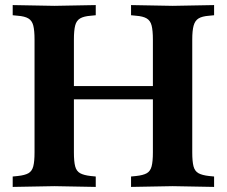

<svg xmlns="http://www.w3.org/2000/svg" viewBox="-20 -733 893 756"><path d="M496 3V-38L516 -40Q544 -43 558 -51Q572 -59 577 -78Q582 -97 582 -133V-577Q582 -613 577 -632.5Q572 -652 557.5 -660.5Q543 -669 516 -671L496 -673V-713L660 -710L823 -713V-673L803 -671Q776 -669 762 -660.5Q748 -652 742.5 -632.5Q737 -613 737 -577V-133Q737 -97 742 -78Q747 -59 761.5 -51Q776 -43 803 -40L823 -38V3L660 0ZM30 3V-38L50 -40Q78 -43 92 -51Q106 -59 111 -78Q116 -97 116 -133V-577Q116 -613 111 -632.5Q106 -652 91.5 -660.5Q77 -669 50 -671L30 -673V-713L194 -710L357 -713V-673L337 -671Q310 -669 295.5 -660.5Q281 -652 276 -632.5Q271 -613 271 -577V-133Q271 -97 276 -78Q281 -59 295.5 -51Q310 -43 337 -40L357 -38V3L194 0ZM198 -342V-394H640V-342Z"/></svg>

Font: Baskervville SC
Style: Regular
Weight: 400
Designer: Alexis Faudot, Rémi Forte, Morgane Pierson, Rafael Ribas, Tanguy Vanlaeys, Rosalie Wagner, Thomas Huot-Marchand
Foundry: ANRT
Version: Version 1.100